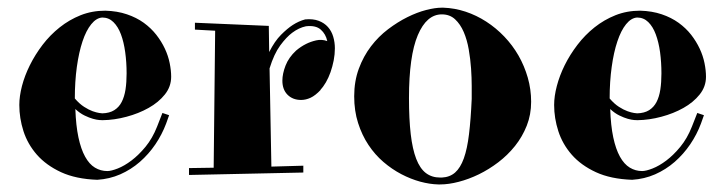

<svg xmlns="http://www.w3.org/2000/svg" viewBox="-20 -447 1910 505"><path d="M430.2 -245.1Q430.2 -219.2 413.6 -198.5Q397 -177.7 370.8 -163.1Q344.7 -148.4 312.7 -139.9Q280.8 -131.3 250 -130.9Q248 -130.9 241.2 -131.3Q234.4 -131.8 224.6 -134.5Q214.8 -137.2 202.6 -143.1Q190.4 -148.9 178.2 -160.2Q179.7 -116.7 186.3 -85.7Q192.9 -54.7 203.9 -34.9Q214.8 -15.1 229.7 -6.1Q244.6 2.9 262.2 2.9Q272.5 2.9 289.8 -3.9Q307.1 -10.7 325.9 -24.9Q344.7 -39.1 362.8 -61Q380.9 -83 393.1 -113.8L407.2 -149.9L424.8 -144L417 -122.1Q406.2 -93.3 388.7 -67.4Q371.1 -41.5 347.9 -21.2Q324.7 -1 296.4 11.5Q268.1 23.9 235.8 25.9Q179.7 23.9 140.6 5.9Q101.6 -12.2 77.1 -40Q52.7 -67.9 41.7 -102.1Q30.8 -136.2 30.8 -170.9Q30.8 -193.8 37.8 -220.9Q44.9 -248 58.6 -275.6Q72.3 -303.2 92 -329.1Q111.8 -355 137 -375Q162.1 -395 192.1 -407Q222.2 -418.9 256.8 -418.9Q288.6 -418 313.7 -409.4Q338.9 -400.9 358.2 -387Q377.4 -373 391.1 -355.5Q404.8 -337.9 413.6 -319.1Q422.4 -300.3 426.3 -281Q430.2 -261.7 430.2 -245.1ZM249 -400.9Q233.4 -399.9 220 -383.3Q206.5 -366.7 197 -338.1Q187.5 -309.6 182.1 -271Q176.8 -232.4 176.8 -188Q189 -173.8 201.2 -166Q213.4 -158.2 223.6 -154.5Q233.9 -150.9 240.7 -149.9Q247.6 -148.9 249 -148.9Q268.1 -149.4 280.5 -157.2Q293 -165 300 -178.7Q307.1 -192.4 310.1 -211.4Q313 -230.5 313 -253.9Q313 -283.2 309.3 -309.8Q305.7 -336.4 298.1 -356.7Q290.5 -377 278.3 -388.9Q266.1 -400.9 249 -400.9Z M688 -310.1Q702.6 -338.9 719.2 -355.5Q735.8 -372.1 750 -381.3Q766.1 -391.6 782.7 -396Q803.2 -397.9 818.1 -392.3Q833 -386.7 842.5 -376Q852.1 -365.2 856.4 -350.6Q860.8 -335.9 860.8 -319.8Q860.8 -304.2 857.7 -288.1Q854.5 -272 849.4 -257.3Q844.2 -242.7 837.2 -230.5Q830.1 -218.3 822.8 -210.9H823.7Q809.6 -195.8 796.9 -189.9Q784.2 -184.1 772 -184.1Q750 -184.1 736.3 -197.8Q722.7 -211.4 722.7 -234.9Q722.7 -252.9 731 -274.4Q739.3 -295.9 758.8 -314Q771.5 -324.7 785.2 -331.5Q796.9 -337.4 811.5 -340.8Q826.2 -344.2 840.8 -338.9Q836.9 -357.4 823.7 -369.1Q810.5 -380.9 784.7 -377.9Q766.1 -374 748.5 -360.8Q733.4 -349.6 717 -327.4Q700.7 -305.2 689 -267.1L693.8 -8.8L777.8 -11.2V6.8L477.1 13.2V-4.9L542 -5.9L545.9 -366.2L492.7 -369.1V-387.2L687 -378.9Z M1377 -179.2Q1377 -145.5 1365.5 -116.5Q1354 -87.4 1334.7 -63.2Q1315.4 -39.1 1290.8 -20.3Q1266.1 -1.5 1239.5 11.5Q1212.9 24.4 1186.5 31.2Q1160.2 38.1 1137.7 38.1H1132.8Q1110.4 37.6 1085.2 30.8Q1060.1 23.9 1035.4 11Q1010.7 -2 988.5 -21Q966.3 -40 949.2 -65.7Q932.1 -91.3 921.9 -123.3Q911.6 -155.3 911.6 -193.8Q911.6 -233.4 923.8 -266.4Q936 -299.3 955.8 -325.2Q975.6 -351.1 1000.7 -370.1Q1025.9 -389.2 1051.5 -401.9Q1077.1 -414.6 1100.8 -420.7Q1124.5 -426.8 1142.1 -426.8H1146Q1175.8 -425.8 1204.6 -416.3Q1233.4 -406.7 1259 -390.1Q1284.7 -373.5 1306.4 -350.8Q1328.1 -328.1 1343.8 -300.8Q1359.4 -273.4 1368.2 -242.7Q1377 -211.9 1377 -179.2ZM1220.7 -187Q1220.7 -199.2 1220.7 -220.7Q1220.7 -242.2 1219 -266.8Q1217.3 -291.5 1212.9 -316.9Q1208.5 -342.3 1199.7 -362.8Q1190.9 -383.3 1177 -396.2Q1163.1 -409.2 1142.1 -409.2Q1102.1 -409.2 1078.9 -354.5Q1055.7 -299.8 1055.7 -189Q1055.7 -133.8 1060.3 -94.2Q1064.9 -54.7 1074.7 -29.3Q1084.5 -3.9 1100.1 8.1Q1115.7 20 1137.7 20H1142.1Q1163.1 19 1177 6.8Q1190.9 -5.4 1200 -30.5Q1209 -55.7 1213.6 -94.2Q1218.3 -132.8 1220.7 -187Z M1836.9 -245.1Q1836.9 -219.2 1820.3 -198.5Q1803.7 -177.7 1777.6 -163.1Q1751.5 -148.4 1719.5 -139.9Q1687.5 -131.3 1656.7 -130.9Q1654.8 -130.9 1647.9 -131.3Q1641.1 -131.8 1631.3 -134.5Q1621.6 -137.2 1609.4 -143.1Q1597.2 -148.9 1585 -160.2Q1586.4 -116.7 1593 -85.7Q1599.6 -54.7 1610.6 -34.9Q1621.6 -15.1 1636.5 -6.1Q1651.4 2.9 1668.9 2.9Q1679.2 2.9 1696.5 -3.9Q1713.9 -10.7 1732.7 -24.9Q1751.5 -39.1 1769.5 -61Q1787.6 -83 1799.8 -113.8L1814 -149.9L1831.5 -144L1823.7 -122.1Q1813 -93.3 1795.4 -67.4Q1777.8 -41.5 1754.6 -21.2Q1731.4 -1 1703.1 11.5Q1674.8 23.9 1642.6 25.9Q1586.4 23.9 1547.4 5.9Q1508.3 -12.2 1483.9 -40Q1459.5 -67.9 1448.5 -102.1Q1437.5 -136.2 1437.5 -170.9Q1437.5 -193.8 1444.6 -220.9Q1451.7 -248 1465.3 -275.6Q1479 -303.2 1498.8 -329.1Q1518.6 -355 1543.7 -375Q1568.8 -395 1598.9 -407Q1628.9 -418.9 1663.6 -418.9Q1695.3 -418 1720.5 -409.4Q1745.6 -400.9 1764.9 -387Q1784.2 -373 1797.9 -355.5Q1811.5 -337.9 1820.3 -319.1Q1829.1 -300.3 1833 -281Q1836.9 -261.7 1836.9 -245.1ZM1655.8 -400.9Q1640.1 -399.9 1626.7 -383.3Q1613.3 -366.7 1603.8 -338.1Q1594.2 -309.6 1588.9 -271Q1583.5 -232.4 1583.5 -188Q1595.7 -173.8 1607.9 -166Q1620.1 -158.2 1630.4 -154.5Q1640.6 -150.9 1647.5 -149.9Q1654.3 -148.9 1655.8 -148.9Q1674.8 -149.4 1687.3 -157.2Q1699.7 -165 1706.8 -178.7Q1713.9 -192.4 1716.8 -211.4Q1719.7 -230.5 1719.7 -253.9Q1719.7 -283.2 1716.1 -309.8Q1712.4 -336.4 1704.8 -356.7Q1697.3 -377 1685.1 -388.9Q1672.9 -400.9 1655.8 -400.9Z"/></svg>

Font: Purple Purse
Style: Regular
Weight: 400
Designer: Astigmatic (AOETI)
Foundry: Astigmatic (AOETI)
Version: Version 1.000